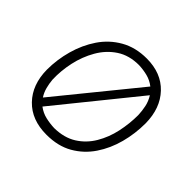

<svg xmlns="http://www.w3.org/2000/svg" viewBox="-145 -722 887 887"><g transform="rotate(45 298.5 -278.5)"><path d="M263 10Q166 10 109.5 -48.5Q53 -107 52 -204Q52 -270 70 -334.5Q88 -399 123.5 -451.5Q159 -504 214 -535.5Q269 -567 342 -567Q437 -567 493 -508Q549 -449 550 -351Q550 -284 533 -220Q516 -156 481 -104Q446 -52 392 -21Q338 10 263 10ZM445 -487Q422 -505 394.5 -512Q367 -519 338 -520Q274 -520 228.5 -490Q183 -460 154.5 -410.5Q126 -361 113.5 -303.5Q101 -246 103 -190Q105 -166 111 -143Q117 -120 130 -100ZM158 -69Q182 -51 210 -44.5Q238 -38 267 -37Q331 -38 375.5 -66Q420 -94 447.5 -140.5Q475 -187 487 -242.5Q499 -298 499 -354Q498 -381 492.5 -407Q487 -433 472 -457Z"/></g></svg>

Font: Zain Light
Style: Italic
Weight: 300
Italic angle: -10°
Designer: Zain,Boutros
Foundry: Mobile Telecommunications Company (Zain), 2024
Version: Version 1.51; ttfautohint (v1.8.4)